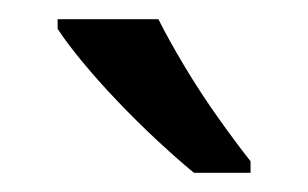

<svg xmlns="http://www.w3.org/2000/svg" viewBox="-20 -786 321 200"><path d="M145 -766Q156 -744 172.5 -716.5Q189 -689 207.5 -663Q226 -637 241 -618V-606H182Q165 -620 144 -639.5Q123 -659 102.5 -680.5Q82 -702 65.5 -722Q49 -742 40 -756V-766Z"/></svg>

Font: binaryv115
Style: Book
Weight: 400
Designer: Jelle Bosma - Monotype Design Team
Foundry: Monotype Imaging Inc.
Version: Version 2.003